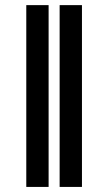

<svg xmlns="http://www.w3.org/2000/svg" viewBox="-20 -736 423 756"><path d="M171.4 -715.8V0H83.5V-715.8ZM302.7 -715.8V0H214.8V-715.8Z"/></svg>

Font: Inter 20pt
Style: Bold
Weight: 700
Version: Version 4.001;git-66647c0bb